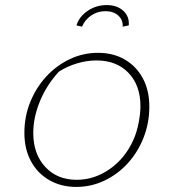

<svg xmlns="http://www.w3.org/2000/svg" viewBox="-20 -730 678 756"><path d="M280 6Q221 6 174.5 -20.5Q128 -47 102 -95Q76 -143 76 -207Q76 -271 99 -328Q122 -385 162 -428.5Q202 -472 254.5 -497Q307 -522 366 -522Q426 -522 471.5 -495.5Q517 -469 542.5 -421.5Q568 -374 568 -310Q568 -246 545.5 -188.5Q523 -131 483.5 -87.5Q444 -44 391.5 -19Q339 6 280 6ZM282 -22Q352 -22 413 -65Q474 -108 506 -181Q519 -210 526 -247Q533 -284 533 -312Q533 -394 486 -443Q439 -492 360 -492Q322 -492 283.5 -480.5Q245 -469 212 -448Q164 -396 137.5 -332Q111 -268 111 -206Q111 -124 158 -73Q205 -22 282 -22ZM400 -710Q441 -710 465.5 -687.5Q490 -665 487 -630L463 -625Q465 -651 446 -668.5Q427 -686 395 -686Q364 -686 339 -669Q314 -652 303 -625L281 -630Q292 -665 325.5 -687.5Q359 -710 400 -710Z"/></svg>

Font: Piazzolla SC Thin
Style: Italic
Weight: 100
Italic angle: -11.3°
Designer: Juan Pablo del Peral
Foundry: Huerta Tipografica
Version: Version 1.330